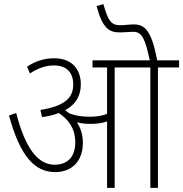

<svg xmlns="http://www.w3.org/2000/svg" viewBox="-20 -916 893 936"><path d="M384 -220C384 -256 375 -289 355 -320C376 -314 399 -312 421 -312C449 -312 477 -315 502 -324V0H539V-587H713V0H750V-587H853V-622H746C719 -770 684 -797 632 -797C611 -797 587 -793 567 -793C520 -793 507 -816 484 -896L451 -886C480 -776 513 -758 565 -758C586 -758 608 -761 629 -761C674 -761 688 -724 710 -622H431V-587H502V-361C475 -350 444 -347 418 -347C388 -347 351 -350 317 -364C311 -369 305 -374 298 -379C350 -407 374 -450 374 -505C374 -577 332 -632 244 -632C196 -632 152 -618 112 -591L126 -558C164 -583 202 -597 243 -597C306 -597 337 -561 337 -505C337 -438 295 -399 177 -380L185 -345C216 -349 243 -356 267 -365C317 -331 347 -286 347 -223C347 -153 311 -113 246 -113C162 -113 102 -198 59 -365L24 -353C78 -153 150 -77 249 -77C328 -77 384 -128 384 -220Z"/></svg>

Font: Noto Sans Devanagari SemiCondensed ExtraLight
Style: Regular
Weight: 200
Width: 4
Designer: Jelle Bosma - Monotype Design Team
Foundry: Monotype Imaging Inc.
Version: Version 2.004